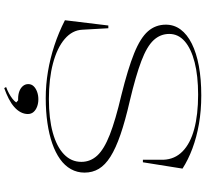

<svg xmlns="http://www.w3.org/2000/svg" viewBox="-52 -711 975 911"><g transform="rotate(90 435.5 -255.5)"><path d="M446 15Q382 15 319.5 4.5Q257 -6 196 -26Q135 -46 76 -76L101 -282H114L121 -159Q123 -111 165 -75Q207 -39 280.5 -19.5Q354 0 450 0Q543 0 609.5 -18.5Q676 -37 712 -71.5Q748 -106 748 -154Q748 -197 718 -229.5Q688 -262 619 -289Q550 -316 431 -344Q306 -375 233 -404.5Q160 -434 128.5 -470Q97 -506 97 -555Q97 -594 120 -625Q143 -656 187 -678Q231 -700 293 -711.5Q355 -723 433 -723Q505 -723 568 -712Q631 -701 684.5 -681Q738 -661 780 -634L750 -446H738V-543Q736 -597 698.5 -634Q661 -671 592.5 -689.5Q524 -708 429 -708Q340 -708 275.5 -691.5Q211 -675 176 -644.5Q141 -614 141 -571Q141 -529 170.5 -497Q200 -465 270 -438.5Q340 -412 458 -384Q554 -362 619 -339.5Q684 -317 723.5 -292Q763 -267 781 -237Q799 -207 799 -169Q799 -134 782.5 -104.5Q766 -75 735 -53Q704 -31 661 -16Q618 -1 563.5 7Q509 15 446 15ZM398 212 393 203Q409 197 423 189.5Q437 182 448.5 173Q460 164 466 155L456 146H448Q428 146 412.5 140Q397 134 388 123Q379 112 379 98Q379 83 389 72.5Q399 62 415.5 56Q432 50 451 50Q470 50 486 56Q502 62 511.5 73Q521 84 521 100Q521 117 512.5 133.5Q504 150 487.5 164.5Q471 179 448.5 190.5Q426 202 398 212Z"/></g></svg>

Font: Kalnia SemiExpanded ExtraLight
Style: Regular
Weight: 250
Width: 6
Designer: Frida Medrano
Foundry: Frida Medrano
Version: Version 1.105